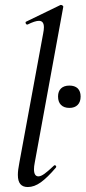

<svg xmlns="http://www.w3.org/2000/svg" viewBox="-20 -745 345 774"><path d="M58 -89 154 -610Q157 -625 157 -635Q157 -661 137 -661Q121 -661 91 -646H90Q85 -646 83.5 -651.5Q82 -657 86 -658L224 -725H226Q230 -725 233 -722Q236 -719 235 -717L120 -89Q117 -74 117 -63Q117 -34 135 -34Q145 -34 160 -45Q175 -56 197 -77Q199 -79 201 -79Q204 -79 206 -75.5Q208 -72 205 -69Q171 -29 144.5 -10Q118 9 92 9Q72 9 62 -3Q52 -15 52 -40Q52 -59 58 -89ZM293 -389Q305 -377 305 -356Q305 -334 293 -322Q281 -310 260 -310Q238 -310 226 -322Q214 -334 214 -356Q214 -377 226 -388.5Q238 -400 260 -400Q281 -400 293 -389Z"/></svg>

Font: CormorantInfant-MediumItalic
Style: Italic
Weight: 500
Italic angle: -10°
Designer: Christian Thalmann (Catharsis Fonts)
Foundry: Catharsis Fonts
Version: Version 3.303